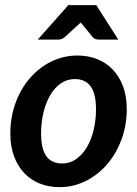

<svg xmlns="http://www.w3.org/2000/svg" viewBox="-20 -744 550 771"><path d="M230 -87.5Q261 -87.5 286 -105.2Q311 -123 328.8 -152.8Q346.5 -182.5 356 -222Q365.5 -261.5 365.5 -305Q365.5 -367.5 344.2 -397Q323 -426.5 280 -426.5Q249 -426.5 224 -409Q199 -391.5 181.5 -361.5Q164 -331.5 154.5 -292Q145 -252.5 145 -208.5Q145 -146 166 -116.8Q187 -87.5 230 -87.5ZM219 7.5Q176.5 7.5 140.2 -6.8Q104 -21 77.8 -48.5Q51.5 -76 36.5 -116Q21.5 -156 21.5 -207.5Q21.5 -274 42.8 -331.5Q64 -389 100.8 -431Q137.5 -473 186.5 -497Q235.5 -521 291 -521Q333.5 -521 369.8 -506.8Q406 -492.5 432.5 -465Q459 -437.5 474 -397.5Q489 -357.5 489 -306Q489 -240 467.5 -182.8Q446 -125.5 409.2 -83.2Q372.5 -41 323.5 -16.8Q274.5 7.5 219 7.5ZM455 -585H376Q369 -585 362.5 -587.8Q356 -590.5 353 -594L312.5 -643.5Q308.5 -647.5 304 -653.5Q301 -650.5 298.2 -648Q295.5 -645.5 293 -643.5L239 -594Q235 -590.5 228.2 -587.8Q221.5 -585 214 -585H131.5L254.5 -723.5H366.5Z"/></svg>

Font: Lato TR
Style: Bold Italic
Weight: 700
Italic angle: -12°
Designer: Lukasz Dziedzic
Foundry: tyPoland Lukasz Dziedzic
Version: Version 1.104 2013